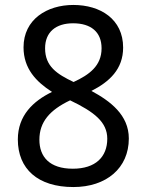

<svg xmlns="http://www.w3.org/2000/svg" viewBox="-20 -745 591 775"><path d="M276 10C409 10 500 -66 500 -186C500 -281 425 -337 349 -378C422 -415 477 -466 477 -553C477 -668 385 -725 276 -725C170 -725 75 -667 75 -554C75 -468 126 -415 190 -374C114 -337 52 -279 52 -182C52 -63 133 10 276 10ZM277 -414C210 -446 162 -477 162 -550C162 -616 206 -651 275 -651C347 -651 390 -616 390 -550C390 -479 340 -443 277 -414ZM274 -64C180 -64 139 -112 139 -181C139 -253 181 -301 263 -340C361 -293 413 -252 413 -185C413 -112 366 -64 274 -64Z"/></svg>

Font: Noto Sans Bengali
Style: Regular
Weight: 400
Designer: Jelle Bosma - Monotype Design Team
Foundry: Monotype Imaging Inc.
Version: Version 2.003